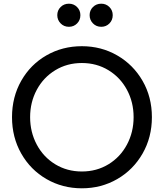

<svg xmlns="http://www.w3.org/2000/svg" viewBox="-20 -1007 887 1039"><path d="M45 -373Q45 -482 95 -570Q145 -658 231.5 -707.5Q318 -757 423 -757Q528 -757 614.5 -707Q701 -657 751.5 -569.5Q802 -482 802 -373Q802 -264 751.5 -176Q701 -88 614.5 -38Q528 12 423 12Q318 12 231.5 -38Q145 -88 95 -176Q45 -264 45 -373ZM423 -79Q503 -79 567 -118Q631 -157 667 -224.5Q703 -292 703 -373Q703 -454 667 -521Q631 -588 567 -627Q503 -666 423 -666Q343 -666 279 -627Q215 -588 179 -521Q143 -454 143 -373Q143 -292 179 -224.5Q215 -157 279 -118Q343 -79 423 -79ZM290 -925Q290 -951 308 -969Q326 -987 353 -987Q379 -987 397 -969Q415 -951 415 -925Q415 -898 397 -880Q379 -862 353 -862Q326 -862 308 -880.5Q290 -899 290 -925ZM528 -987Q554 -987 572 -969Q590 -951 590 -925Q590 -898 572 -880Q554 -862 528 -862Q501 -862 483 -880.5Q465 -899 465 -925Q465 -951 483 -969Q501 -987 528 -987Z"/></svg>

Font: BLUETTI 2.0 Normal
Style: Normal
Weight: 400
Designer: Stijn de Vries
Foundry: tokotype
Version: Version 2.005;October 31, 2023;FontCreator 14.0.0.2814 64-bi